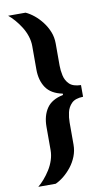

<svg xmlns="http://www.w3.org/2000/svg" viewBox="-98 -790 547 987"><g transform="rotate(-10 175.5 -296.5)"><path d="M19 150Q35 137 51.5 118Q68 99 82.5 76Q97 53 105.5 27Q114 1 114 -25V-146Q114 -204 140 -242.5Q166 -281 226 -293V-300Q166 -312 140 -350.5Q114 -389 114 -446V-568Q114 -594 105.5 -620Q97 -646 82.5 -669Q68 -692 51.5 -711Q35 -730 19 -743H110Q132 -733 153.5 -715.5Q175 -698 193.5 -674Q212 -650 223.5 -621.5Q235 -593 235 -560V-445Q235 -419 241 -392Q247 -365 266 -346.5Q285 -328 326 -327V-266Q285 -265 266 -246Q247 -227 241 -200.5Q235 -174 235 -148V-32Q235 0 223.5 29Q212 58 193.5 81.5Q175 105 153.5 122.5Q132 140 110 150Z"/></g></svg>

Font: Saira Thin SemiBold
Style: Regular
Weight: 600
Version: Version 1.101